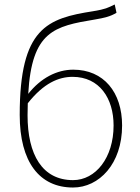

<svg xmlns="http://www.w3.org/2000/svg" viewBox="-20 -824 624 857"><path d="M306 13C422 13 525 -92 525 -264C525 -412 443 -513 307 -513C234 -513 162 -476 106 -405C122 -685 222 -707 404 -737C445 -744 472 -750 500 -767L492 -804C461 -789 451 -783 396 -774C191 -742 68 -700 68 -311C68 -101 156 13 306 13ZM104 -363C175 -453 242 -481 304 -481C424 -481 487 -385 487 -264C487 -120 407 -20 306 -20C169 -20 103 -133 103 -310Z"/></svg>

Font: Noto Sans CJK HK Thin
Style: Regular
Weight: 100
Designer: Ryoko NISHIZUKA 西塚涼子 (kana, bopomofo & ideographs); Paul D. Hunt (Latin, Greek & Cyrillic); Sandoll Communications 산돌커뮤니
Foundry: Adobe
Version: Version 2.004;hotconv 1.0.118;makeotfexe 2.5.65603